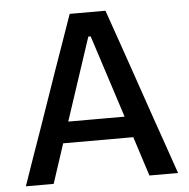

<svg xmlns="http://www.w3.org/2000/svg" viewBox="-51 -764 803 815"><g transform="rotate(-5 350.0 -356.5)"><path d="M26.5 0Q46.5 -57.5 68.5 -121Q90.5 -184.5 111 -241.5L196 -486.5Q219.5 -552.5 238 -605.8Q256.5 -659 275.5 -713H428Q447.5 -657.5 465.8 -604.5Q484 -551.5 507 -486L591.5 -240.5Q612 -181.5 633.8 -119.2Q655.5 -57 675 0H553Q533.5 -60.5 513 -124.2Q492.5 -188 474 -245L356 -610H346L226.5 -248.5Q207 -189.5 186 -125Q165 -60.5 145 0ZM173 -168 184 -258H530L539 -168Z"/></g></svg>

Font: Commissioner Thin Medium
Style: Regular
Weight: 500
Version: Version 1.000